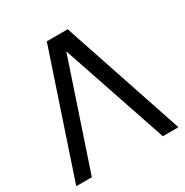

<svg xmlns="http://www.w3.org/2000/svg" viewBox="-166 -853 948 986"><g transform="rotate(-30 308.0 -360.0)"><path d="M5 0 246 -720H370L611 0H518.5L307 -625.5L97.5 0Z"/></g></svg>

Font: CCSD_manrope Medium
Style: Regular
Weight: 500
Designer: Mikhail Sharanda
Foundry: Mikhail Sharanda
Version: Version 4.503